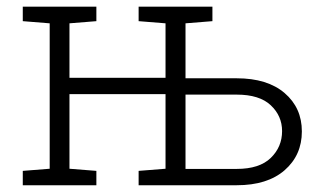

<svg xmlns="http://www.w3.org/2000/svg" viewBox="-20 -548 960 568"><path d="M47.4 0V-42.5L127 -48.8V-479L47.4 -485.4V-528.3H265.1V-485.4L185.5 -479V-317.9H469.7V-479L390.1 -485.4V-528.3H608.4V-485.4L528.8 -479V-316.4H680.2Q771 -316.4 822 -272.7Q873 -229 873 -159.2Q873 -88.9 822 -44.4Q771 0 680.2 0H390.1V-42.5L469.7 -48.8V-269.5H185.5V-48.8L265.1 -42.5V0ZM528.8 -48.3H680.2Q747.6 -48.3 781 -80.8Q814.5 -113.3 814.5 -160.2Q814.5 -205.1 781 -236.6Q747.6 -268.1 680.2 -268.1H528.8Z"/></svg>

Font: Roboto Slab Light
Style: Regular
Weight: 300
Designer: Google
Version: Version 2.000; ttfautohint (v1.8.1.43-b0c9)